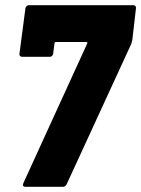

<svg xmlns="http://www.w3.org/2000/svg" viewBox="-20 -720 544 740"><path d="M70 -14 316 -552Q319 -558 313 -558H196Q190 -558 190 -553L185 -513Q184 -508 180.5 -504.5Q177 -501 172 -501H65Q60 -501 57 -504.5Q54 -508 55 -513L78 -688Q79 -693 82.5 -696.5Q86 -700 91 -700H494Q499 -700 502 -696.5Q505 -693 504 -688L490 -566L486 -551L237 -10Q232 0 223 0H78Q72 0 69.5 -3.5Q67 -7 70 -14Z"/></svg>

Font: Barlow Semi Condensed ExtraBold
Style: Italic
Weight: 800
Width: 4
Italic angle: -7°
Designer: Jeremy Tribby
Foundry: Tribby Type
Version: Version 1.408